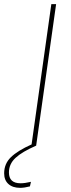

<svg xmlns="http://www.w3.org/2000/svg" viewBox="-78 -701 341 924"><path d="M-35 129Q-35 181 21 181Q42 181 71 174L66 196Q39 203 19 203Q-17 203 -37.5 184.5Q-58 166 -58 133Q-58 87 -25.5 55.5Q7 24 74 -6L169 -681H192L96 0Q29 29 -3 58.5Q-35 88 -35 129Z"/></svg>

Font: Fira Sans Condensed Thin
Style: Italic
Weight: 250
Width: 3
Italic angle: -8°
Designer: Carrois Corporate & Edenspiekermann AG
Foundry: Carrois Corporate GbR & Edenspiekermann AG
Version: Version 4.203